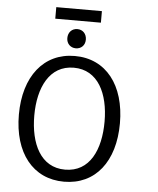

<svg xmlns="http://www.w3.org/2000/svg" viewBox="-63 -1027 902 1094"><g transform="rotate(5 388.0 -479.5)"><path d="M398 -803C398 -836 376 -859 345 -859C314 -859 292 -836 292 -803C292 -771 315 -749 345 -749C375 -749 398 -770 398 -803ZM214 -907H475V-973H214ZM545 -347C545 -187 486 -55 344 -55C204 -55 143 -187 143 -347C143 -507 205 -638 344 -638C483 -638 545 -507 545 -347ZM633 -345C633 -563 523 -705 344 -705C166 -705 55 -563 55 -345C55 -126 166 14 344 14C523 14 633 -126 633 -345Z"/></g></svg>

Font: Repo
Style: Regular
Weight: 400
Designer: Stefan Peev
Foundry: Context Ltd
Version: Version 0.000